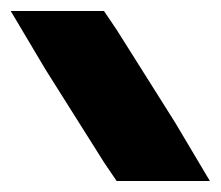

<svg xmlns="http://www.w3.org/2000/svg" viewBox="-92 -790 402 349"><path d="M-9.5 -664 -72.5 -770H97L120 -736L226.5 -567L289.5 -461H120L97 -495Z"/></svg>

Font: Nordica Plus
Style: NordicaClassicRgExt
Weight: 500
Version: Version 1.01